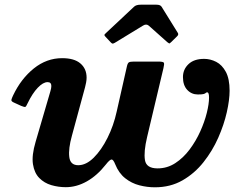

<svg xmlns="http://www.w3.org/2000/svg" viewBox="-20 -782 1021 817"><path d="M450.5 -602.5 428.5 -626Q423.5 -631.5 424.2 -633.8Q425 -636 431.5 -642L550.5 -753.5Q559.5 -762 578.5 -762H646Q662 -762 667.5 -753.5L737 -641.5Q741 -634.5 733.5 -627.5L708.5 -603Q702 -596.5 699.8 -597.2Q697.5 -598 692 -602.5L613.5 -672.5Q602.5 -682 588.5 -673L468 -599.5Q461 -595.5 457.8 -596.8Q454.5 -598 450.5 -602.5ZM36 -376.5Q69.5 -447 124 -490.8Q178.5 -534.5 244.5 -534.5Q296 -534.5 322.2 -512Q348.5 -489.5 348.5 -451.5Q348.5 -442.5 346.5 -431.2Q344.5 -420 342 -411L286 -204.5Q270.5 -149 274.8 -114Q279 -79 313 -79Q346.5 -79 379 -111.2Q411.5 -143.5 437.5 -195.5Q463.5 -247.5 476.5 -307L520 -499.5Q523 -513 528.2 -516.5Q533.5 -520 550.5 -520H652.5Q674.5 -520 677.2 -515.2Q680 -510.5 675.5 -492L606 -199Q591 -136 596.8 -100.8Q602.5 -65.5 650.5 -65.5Q691.5 -65.5 725.8 -87.8Q760 -110 786.8 -145.8Q813.5 -181.5 832 -222.5Q850.5 -263.5 860 -301.8Q869.5 -340 869.5 -366.5Q869.5 -389 862 -389Q857.5 -389 855.8 -386.8Q854 -384.5 847.5 -382.2Q841 -380 822 -380Q795 -380 776.8 -399.5Q758.5 -419 758.5 -454Q758.5 -486.5 782 -509Q805.5 -531.5 848.5 -531.5Q875 -531.5 900 -518.8Q925 -506 941 -476.2Q957 -446.5 957 -396Q957 -357 945 -304Q933 -251 908.5 -195.5Q884 -140 846 -92Q808 -44 756.5 -14.5Q705 15 639 15Q606 15 573 6.5Q540 -2 512.8 -23.5Q485.5 -45 470 -83.5Q462 -104 454.2 -103.2Q446.5 -102.5 430.5 -82Q393 -34.5 349.2 -10Q305.5 14.5 260 14.5Q228.5 14.5 198.5 5.8Q168.5 -3 147.2 -24.5Q126 -46 120.2 -83.5Q114.5 -121 131.5 -178.5L194.5 -394Q198.5 -408 198.5 -416Q198.5 -432.5 182.5 -432.5Q163.5 -432.5 140.8 -408.8Q118 -385 97.5 -342.5Q91.5 -329 88 -327.2Q84.5 -325.5 70 -331.5L40.5 -345Q27 -350.5 28.5 -357.2Q30 -364 36 -376.5Z"/></svg>

Font: Besley*
Style: Bold Italic
Weight: 700
Italic angle: -13°
Designer: Owen Earl
Foundry: indestructible type*
Version: Version 2.000; ttfautohint (v1.8.3)